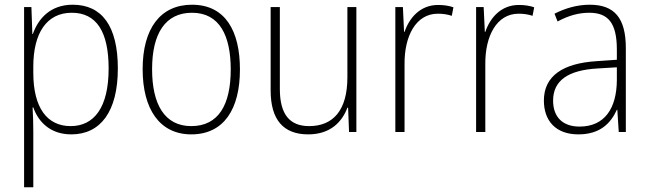

<svg xmlns="http://www.w3.org/2000/svg" viewBox="-20 -559 2747 813"><path d="M288 -539C193 -539 142 -480 119 -415H117L113 -529H82V234H121V-1C121 -36 120 -73 118 -104H121C142 -44 192 10 282 10C405 10 479 -86 479 -269C479 -448 412 -539 288 -539ZM284 -505C389 -505 440 -424 440 -269C440 -103 378 -25 279 -25C180 -25 121 -102 121 -251V-277C121 -418 177 -505 284 -505Z M996 -265C996 -428 934 -539 793 -539C659 -539 584 -438 584 -266C584 -97 656 10 790 10C928 10 996 -97 996 -265ZM624 -266C624 -417 680 -505 793 -505C911 -505 957 -406 957 -265C957 -115 905 -25 790 -25C677 -25 624 -117 624 -266Z M1489 -529H1451V-232C1451 -91 1390 -25 1289 -25C1208 -25 1165 -73 1165 -182V-529H1126V-176C1126 -53 1179 10 1285 10C1380 10 1429 -44 1451 -103H1454L1458 0H1489Z M1835 -538C1759 -538 1713 -483 1693 -424H1691L1686 -529H1654V0H1693V-288C1692 -406 1741 -501 1834 -501C1856 -501 1875 -498 1893 -492L1900 -528C1881 -535 1858 -538 1835 -538Z M2177 -538C2101 -538 2055 -483 2035 -424H2033L2028 -529H1996V0H2035V-288C2034 -406 2083 -501 2176 -501C2198 -501 2217 -498 2235 -492L2242 -528C2223 -535 2200 -538 2177 -538Z M2477 -539C2424 -539 2373 -524 2328 -501L2341 -468C2389 -494 2432 -505 2475 -505C2555 -505 2592 -462 2592 -349V-306L2506 -300C2364 -291 2283 -238 2283 -133C2283 -49 2332 10 2429 10C2521 10 2566 -37 2592 -94H2594L2600 0H2630V-355C2630 -484 2581 -539 2477 -539ZM2509 -269 2592 -274V-219C2591 -101 2541 -23 2434 -23C2363 -23 2322 -63 2322 -133C2322 -220 2389 -262 2509 -269Z"/></svg>

Font: Noto Sans Myanmar SemiCondensed ExtraLight
Style: Regular
Weight: 200
Width: 4
Designer: Monotype Design Team
Foundry: Monotype Imaging Inc.
Version: Version 2.107